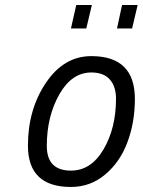

<svg xmlns="http://www.w3.org/2000/svg" viewBox="-20 -733 567 763"><path d="M343 -510Q516 -510 516 -340Q516 -247 486.5 -168Q457 -89 398 -39.5Q339 10 262 10Q91 10 91 -154Q91 -298 162.5 -404Q234 -510 343 -510ZM262 -55Q342 -55 391.5 -139.5Q441 -224 441 -341Q441 -389 416.5 -417Q392 -445 343 -445Q265 -445 215.5 -357.5Q166 -270 166 -153Q166 -55 262 -55ZM262 -620 283 -713H345L323 -620ZM445 -620 465 -713H527L505 -620Z"/></svg>

Font: Titillium Web
Style: Italic
Weight: 400
Italic angle: -13°
Version: Version 1.002;PS 57.000;hotconv 1.0.70;makeotf.lib2.5.55311